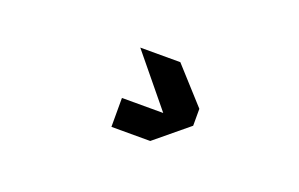

<svg xmlns="http://www.w3.org/2000/svg" viewBox="-40 -122 681 437"><g transform="rotate(20 300.0 96.0)"><path d="M243 122H343L243 0H340L417 85V126L337 192H243Z"/></g></svg>

Font: Kode Mono Medium
Style: Regular
Weight: 500
Monospace: yes
Designer: Isa Ozler
Foundry: Kadena LLC
Version: Version 1.206;gftools[0.9.28]